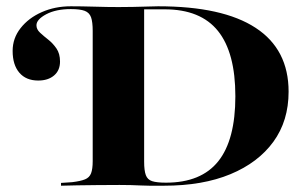

<svg xmlns="http://www.w3.org/2000/svg" viewBox="-20 -591 980 611"><path d="M455.6 0Q442.7 0 427.4 -0.8Q412.1 -1.6 395.6 -2Q379 -2.4 360.5 -2.4Q323.4 -2.4 288.7 -2Q254 -1.6 225 -1.2Q196 -0.8 174.2 0V-8.9L209.7 -11.3Q236.3 -14.5 250.4 -20.2Q264.5 -25.8 269.8 -39.5Q275 -53.2 275 -78.2V-492.7Q275 -521 269.8 -535.9Q264.5 -550.8 249.6 -556.5Q234.7 -562.1 205.6 -562.1Q158.1 -562.1 127 -545.6Q96 -529 96 -510.5Q96 -497.6 107.3 -487.1Q118.5 -476.6 133.5 -464.9Q148.4 -453.2 159.7 -436.7Q171 -420.2 171 -395.2Q171 -366.9 152 -350.8Q133.1 -334.7 101.6 -334.7Q62.9 -334.7 41.5 -359.7Q20.2 -384.7 20.2 -429Q20.2 -469.4 45.6 -501.6Q71 -533.9 112.9 -552.4Q154.8 -571 205.6 -571Q238.7 -571 280.2 -569.8Q321.8 -568.5 361.3 -568.5H354Q377.4 -568.5 403.2 -569Q429 -569.4 450.4 -570.2Q471.8 -571 483.1 -571Q688.7 -571 793.5 -502.4Q898.4 -433.9 898.4 -299.2Q898.4 -206.5 850 -139.9Q801.6 -73.4 713.3 -36.7Q625 0 501.6 0ZM508.1 -9.7Q620.2 -9.7 674.6 -77.8Q729 -146 729 -284.7Q729 -423.4 673.8 -492.3Q618.5 -561.3 504 -561.3H438.7V-76.6Q438.7 -48.4 444 -33.9Q449.2 -19.4 464.1 -14.5Q479 -9.7 508.1 -9.7Z"/></svg>

Font: Playfair 144pt SemiExpanded Black
Style: Regular
Weight: 900
Width: 6
Designer: Claus Eggers Sørensen
Foundry: Claus Eggers Sørensen
Version: Version 2.203